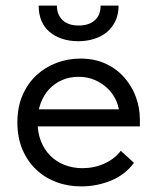

<svg xmlns="http://www.w3.org/2000/svg" viewBox="-20 -657 561 685"><path d="M270 8Q325 8 375.5 -12.5Q426 -33 458 -76L411 -119Q389 -90 352.5 -73.5Q316 -57 274 -57Q240 -57 210.5 -68.5Q181 -80 159.5 -101.5Q138 -123 126 -153.5Q114 -184 114 -222Q114 -259 125 -288.5Q136 -318 155.5 -339Q175 -360 202 -371.5Q229 -383 260 -383Q292 -383 318.5 -371.5Q345 -360 365 -340.5Q385 -321 396 -294.5Q407 -268 407 -237V-215L448 -267H90V-206H479V-231Q479 -272 465 -310.5Q451 -349 424 -380Q397 -411 357.5 -429.5Q318 -448 267 -448Q223 -448 182.5 -433Q142 -418 110.5 -389Q79 -360 60.5 -317.5Q42 -275 42 -220Q42 -167 59.5 -125Q77 -83 107.5 -53.5Q138 -24 179.5 -8Q221 8 270 8ZM259 -510Q290 -510 316.5 -518.5Q343 -527 362 -543Q381 -559 392 -582.5Q403 -606 403 -637H339Q339 -603 318 -584.5Q297 -566 261 -566Q223 -566 203 -585.5Q183 -605 183 -637H118Q118 -606 128 -582.5Q138 -559 157 -543Q176 -527 202 -518.5Q228 -510 259 -510Z"/></svg>

Font: Tilda Sans VF
Style: Regular
Weight: 400
Designer: ParaType Ltd
Foundry: ParaType Ltd
Version: Version 1.010